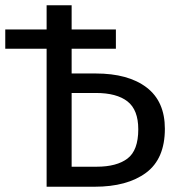

<svg xmlns="http://www.w3.org/2000/svg" viewBox="-20 -709 671 729"><path d="M606 -220Q606 -106 534.5 -53Q463 0 339 0H157V-524H0V-597H157V-689H252V-597H420V-524H252V-430H343Q467 -430 536.5 -377Q606 -324 606 -220ZM505 -218Q505 -292 464 -324Q423 -356 344 -356H252V-76H347Q423 -76 464 -107Q505 -138 505 -218Z"/></svg>

Font: FiraGO
Style: Regular
Weight: 400
Designer: bBox Type
Foundry: bBox Type GmbH
Version: Version 1.001;April 20, 2020;FontCreator 12.0.0.2555 64-bit